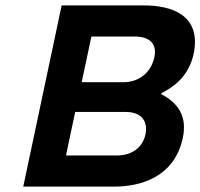

<svg xmlns="http://www.w3.org/2000/svg" viewBox="-20 -690 741 710"><path d="M512 -670H208L66 0H403C500 0 625 -35 656 -180C673 -260 639 -309 576 -342L578 -346C638 -376 680 -420 696 -490C726 -635 614 -670 512 -670ZM224 -115 258 -276H445C502 -276 528 -243 518 -193C507 -144 468 -115 411 -115ZM282 -386 318 -555H477C535 -555 561 -527 551 -479C539 -423 496 -386 436 -386Z"/></svg>

Font: LT Wave Text Bold Italic
Style: Regular
Weight: 700
Designer: Daniel Lyons
Version: Version 2.5 (Glyphs App)